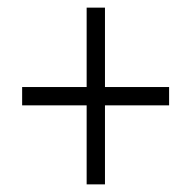

<svg xmlns="http://www.w3.org/2000/svg" viewBox="-20 -688 501 503"><path d="M207 -205H255V-412H423V-460H255V-668H207V-460H38V-412H207Z"/></svg>

Font: Noto Sans Kannada UI Condensed Light
Style: Regular
Weight: 300
Width: 3
Designer: Jelle Bosma - Monotype Design Team
Foundry: Monotype Imaging Inc.
Version: Version 2.005